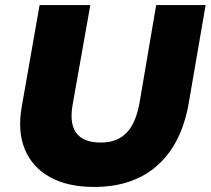

<svg xmlns="http://www.w3.org/2000/svg" viewBox="-20 -730 835 761"><path d="M599 -710H795L728 -321Q700 -160 604 -74.5Q508 11 353 11Q248 11 178 -28Q108 -67 78.5 -138Q49 -209 66 -306L137 -710H338L268 -316Q241 -165 380 -165Q445 -165 482.5 -204.5Q520 -244 534 -328Z"/></svg>

Font: Livvic Black
Style: Italic
Weight: 900
Italic angle: -10°
Designer: Jacques Le Bailly, Baron von Fonthausen
Version: Version 1.001; ttfautohint (v1.8.2)